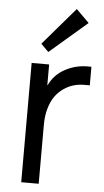

<svg xmlns="http://www.w3.org/2000/svg" viewBox="-62 -971 548 1010"><g transform="rotate(5 212.5 -466.5)"><path d="M404.8 -637.2V-539.1H375Q346.7 -539.1 320.1 -531.5Q293.5 -523.9 268.1 -506.6Q242.7 -489.3 223.9 -463.6Q205.1 -438 193.6 -398.7Q182.1 -359.4 182.1 -311V0H89.8V-629.9H182.1V-521H184.1Q210 -576.7 265.4 -606.9Q320.8 -637.2 384.8 -637.2ZM301.8 -933.1 370.1 -865.2 171.9 -694.8 131.8 -734.9Z"/></g></svg>

Font: Sinkin Sans 400 Regular
Style: Regular
Weight: 400
Designer: Keith Bates
Foundry: K-Type
Version: Sinkin Sans (version 1.0)  by Keith Bates   •   © 2014   www